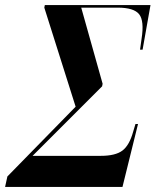

<svg xmlns="http://www.w3.org/2000/svg" viewBox="-77 -734 615 754"><path d="M-57 0 -48 -41 220 -315 97 -704 99 -714H514L483 -539H473L479 -582Q490 -652 469.5 -678Q449 -704 385 -704H242L326 -405L324 -395L51 -122H319Q376 -122 403.5 -142.5Q431 -163 446 -217L455 -247H465L404 0Z"/></svg>

Font: Noto Serif Display ExtraCondensed
Style: Bold Italic
Weight: 700
Width: 2
Italic angle: -12°
Designer: Monotype Design Team
Foundry: Monotype Imaging Inc.
Version: Version 2.009